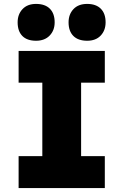

<svg xmlns="http://www.w3.org/2000/svg" viewBox="-20 -960 630 980"><path d="M75 0V-163H196V-538H75V-700H515V-538H394V-163H515V0ZM425 -752Q379 -752 354.5 -776.5Q330 -801 330 -846Q330 -887 355 -913.5Q380 -940 425 -940Q470 -940 494.5 -915.5Q519 -891 519 -846Q519 -805 494 -778.5Q469 -752 425 -752ZM164 -752Q118 -752 94 -776.5Q70 -801 70 -846Q70 -887 95 -913.5Q120 -940 164 -940Q210 -940 234.5 -915.5Q259 -891 259 -846Q259 -805 233.5 -778.5Q208 -752 164 -752Z"/></svg>

Font: Lexend ExtraBold
Style: Regular
Weight: 800
Designer: Bonnie Shaver-Troup, Thomas Jockin
Foundry: Lexend
Version: Version 1.007; ttfautohint (v1.8.3)